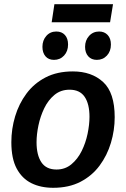

<svg xmlns="http://www.w3.org/2000/svg" viewBox="-20 -883 599 914"><path d="M327 -543Q416 -543 471 -492.5Q526 -442 526 -325Q526 -263 508 -203Q490 -143 454 -94.5Q418 -46 363 -17.5Q308 11 233 11Q174 11 129.5 -11Q85 -33 59.5 -80.5Q34 -128 34 -206Q34 -269 52 -329Q70 -389 106 -437.5Q142 -486 197 -514.5Q252 -543 327 -543ZM311 -456Q269 -456 239 -431Q209 -406 190.5 -367.5Q172 -329 163 -286Q154 -243 154 -206Q154 -145 177 -110.5Q200 -76 249 -76Q290 -76 320 -101Q350 -126 369 -164.5Q388 -203 397 -246.5Q406 -290 406 -327Q406 -388 383 -422Q360 -456 311 -456ZM518 -863 504 -777H226L239 -863ZM237 -598Q211 -598 196.5 -615Q182 -632 182 -660Q182 -691 200.5 -712Q219 -733 248 -733Q274 -733 289 -716.5Q304 -700 304 -671Q304 -639 285 -618.5Q266 -598 237 -598ZM441 -598Q415 -598 400 -615Q385 -632 385 -660Q385 -691 404 -712Q423 -733 452 -733Q477 -733 492.5 -716.5Q508 -700 508 -671Q508 -639 489 -618.5Q470 -598 441 -598Z"/></svg>

Font: Bitter SemiBold
Style: Italic
Weight: 600
Italic angle: -9°
Designer: Sol Matas, and Bitter project Authors
Foundry: Sol Matas
Version: Version 2.001